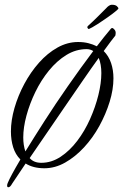

<svg xmlns="http://www.w3.org/2000/svg" viewBox="-20 -708 519 809"><path d="M15 81Q10 81 10 74Q10 68 13 62Q24 35 66 -36Q45 -57 35.5 -87.5Q26 -118 26 -154Q26 -201 41 -253Q56 -305 82.5 -354.5Q109 -404 144.5 -444Q180 -484 222 -507.5Q264 -531 309 -531Q333 -531 352.5 -526Q372 -521 388 -513Q403 -533 418 -551.5Q433 -570 448 -588L452 -590Q457 -590 463 -582.5Q469 -575 467 -564Q467 -561 466 -558Q459 -550 446.5 -533Q434 -516 417 -493Q438 -472 448 -442.5Q458 -413 458 -378Q458 -331 442 -279Q426 -227 398.5 -177Q371 -127 334 -87Q297 -47 254.5 -23Q212 1 167 1Q120 1 88 -19Q68 10 53.5 32.5Q39 55 31 66Q23 81 15 81ZM87 -70Q122 -127 167.5 -198Q213 -269 266 -345Q319 -421 373 -493Q360 -501 345 -501Q300 -501 260 -476.5Q220 -452 186.5 -411Q153 -370 129 -320.5Q105 -271 91.5 -221Q78 -171 78 -129Q78 -96 87 -70ZM154 -22Q197 -22 235.5 -47.5Q274 -73 305.5 -114.5Q337 -156 359.5 -206.5Q382 -257 394.5 -307.5Q407 -358 407 -400Q407 -437 396 -464Q365 -421 327.5 -366.5Q290 -312 250.5 -254.5Q211 -197 173.5 -142Q136 -87 105 -42Q122 -22 154 -22ZM355 -586Q352 -585 349 -590Q346 -595 352 -600Q371 -617 394.5 -640.5Q418 -664 428 -674Q432 -679 438.5 -683.5Q445 -688 451 -688Q466 -688 472.5 -682Q479 -676 479 -672Q479 -670 465.5 -659Q452 -648 435.5 -636.5Q419 -625 410 -619Q404 -615 392 -607Q380 -599 369 -593Q358 -587 355 -586Z"/></svg>

Font: Birthstone
Style: Regular
Weight: 400
Designer: Robert E. Leuschke
Foundry: Robert E. Leuschke
Version: Version 1.013; ttfautohint (v1.8.3)